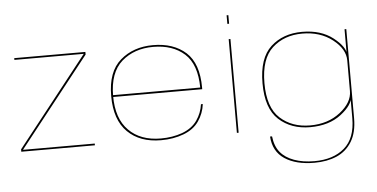

<svg xmlns="http://www.w3.org/2000/svg" viewBox="-60 -858 2363 1203"><g transform="rotate(-5 1122.0 -256.0)"><path d="M47 0H510V-11H60V-13L501.5 -571.5V-588H54V-577H490V-576.5L47 -15Z M926.5 4.5V-6.5Q798 -6.5 724.5 -81Q650.5 -155 650.5 -297.5Q650.5 -445 729 -514Q808 -582.5 927 -582.5Q1049.5 -582.5 1124 -515.5Q1197.5 -449 1199 -303H645V-291.5H1210.5Q1210.5 -297.5 1210.5 -302Q1210.5 -453 1133.5 -523.5Q1055.5 -593.5 927 -593.5Q803 -593.5 721 -522.5Q638.5 -451.5 638.5 -298Q638.5 -148.5 716.5 -71.5Q794 4.5 926.5 4.5ZM926.5 -6.5V4.5Q1004 4.5 1068 -19.5Q1132 -43.5 1165.5 -92Q1198.5 -139.5 1206 -198.5H1194.5Q1187 -143.5 1155 -97.5Q1122.5 -51.5 1060.5 -28.5Q999 -6.5 926.5 -6.5Z M1403 0H1414V-589.5H1403ZM1403 -739.5V-685.5H1414V-739.5Z M1872 229Q1951 229 2011.8 202.8Q2072.5 176.5 2107.5 119.2Q2142.5 62 2142.5 -27.5V-588H2131.5V-426V-28.5Q2131.5 97.5 2061 158.2Q1990.5 219 1872 219Q1800 219 1744.8 199Q1689.5 179 1658.5 141.2Q1627.5 103.5 1620.5 41H1608Q1614 135.5 1684.5 182.2Q1755 229 1872 229ZM1864.5 4.5Q1983 4.5 2059 -54Q2135 -112.5 2135 -166L2131.5 -199Q2131.5 -127.5 2054.5 -67Q1977.5 -6.5 1865 -6.5Q1751 -6.5 1676.5 -74.2Q1602 -142 1602 -295Q1602 -448.5 1676.5 -516.2Q1751 -584 1865 -584Q1977.5 -584 2054.5 -523.8Q2131.5 -463.5 2131.5 -392L2134.5 -424.5Q2134.5 -476.5 2058.8 -535.8Q1983 -595 1864.5 -595Q1744.5 -595 1667.2 -524.2Q1590 -453.5 1590 -295Q1590 -137 1667.2 -66.2Q1744.5 4.5 1864.5 4.5Z"/></g></svg>

Font: Anybody Expanded Thin
Style: Regular
Weight: 250
Width: 7
Version: Version 1.113;gftools[0.9.25]